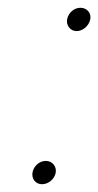

<svg xmlns="http://www.w3.org/2000/svg" viewBox="-20 -492 253 494"><path d="M64 -50C60 -33 71 -18 88 -18C104 -18 119 -30 123 -46C127 -63 115 -78 98 -78C82 -78 68 -66 64 -50ZM153 -444C149 -427 161 -412 177 -412C193 -412 208 -425 212 -441C216 -458 204 -472 187 -472C171 -472 157 -460 153 -444Z"/></svg>

Font: Electronic
Style: It
Weight: 400
Version: Version 1.011